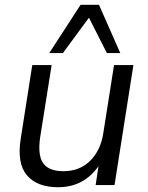

<svg xmlns="http://www.w3.org/2000/svg" viewBox="-20 -774 617 803"><path d="M223 9Q135 9 92.5 -41Q50 -91 67 -196L115 -502H196L148 -200Q137 -125 160.5 -91.5Q184 -58 245 -58Q313 -58 357 -101.5Q401 -145 412 -217L457 -502H538L459 0H380L392 -79Q330 9 223 9ZM186 -552 317 -754H394L483 -552H427L352 -700L243 -552Z"/></svg>

Font: Mulish
Style: Italic
Weight: 400
Italic angle: -9°
Designer: Vernon Adams
Foundry: Vernon Adams
Version: Version 3.603; ttfautohint (v1.8.3)